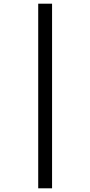

<svg xmlns="http://www.w3.org/2000/svg" viewBox="-20 -782 489 1040"><path d="M187 -762V238H262V-762Z"/></svg>

Font: Noto Sans Ethiopic Condensed
Style: Regular
Weight: 400
Width: 3
Designer: Monotype Design Team
Foundry: Monotype Imaging Inc.
Version: Version 2.102